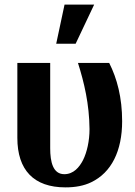

<svg xmlns="http://www.w3.org/2000/svg" viewBox="-20 -800 585 830"><path d="M55 -204C55 -65 126 10 263 10C306 10 343 3 374 -12C462 -54 508 -148 508 -276C508 -378 486 -461 452 -528H317C344 -443 366 -350 367 -242C367 -191 356 -142 339 -108C323 -77 298 -47 258 -47C209 -47 197 -100 197 -159V-528H55ZM223 -611H307L387 -780H259Z"/></svg>

Font: Aerodynamic
Style: Regular
Weight: 500
Designer: Google
Version: Version 2.000980; 2014